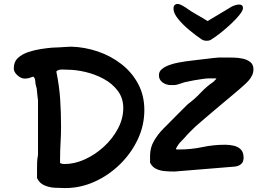

<svg xmlns="http://www.w3.org/2000/svg" viewBox="-20 -940 1361 975"><path d="M880 -920Q891 -920 904 -913Q917 -906 924 -901Q948 -883 979.5 -865.5Q1011 -848 1034 -833Q1073 -856 1101 -873Q1129 -890 1151 -903Q1158 -908 1171 -912.5Q1184 -917 1194 -917Q1214 -917 1214 -898Q1213 -886 1196.5 -865Q1180 -844 1154.5 -820Q1129 -796 1102 -774.5Q1075 -753 1054 -740Q1045 -733 1030 -733Q1014 -733 1004 -740Q974 -760 940.5 -788Q907 -816 884 -844.5Q861 -873 861 -896Q861 -909 867 -914.5Q873 -920 880 -920ZM312 15Q289 15 259.5 13.5Q230 12 205 1Q180 -10 168 -36V-76Q168 -98 168.5 -115Q169 -132 173 -154V-431Q173 -434 170.5 -450.5Q168 -467 168 -474Q168 -488 163.5 -502Q159 -516 159 -529Q159 -532 157.5 -538.5Q156 -545 149 -551Q136 -546 127 -543.5Q118 -541 105 -541Q87 -541 68.5 -557.5Q50 -574 50 -593Q50 -626 71 -645.5Q92 -665 123.5 -675.5Q155 -686 187.5 -691Q220 -696 244 -698Q257 -698 279 -699.5Q301 -701 320.5 -702Q340 -703 342 -703Q411 -701 477 -678.5Q543 -656 596.5 -614.5Q650 -573 681.5 -514Q713 -455 713 -381Q713 -303 679.5 -232Q646 -161 588.5 -105Q531 -49 459.5 -17Q388 15 312 15ZM307 -107Q359 -107 411.5 -131Q464 -155 508 -195.5Q552 -236 579 -287Q606 -338 606 -391Q606 -442 578 -479Q550 -516 506.5 -539.5Q463 -563 414 -574.5Q365 -586 322 -586Q317 -586 310.5 -586.5Q304 -587 296 -587Q287 -587 279 -585Q271 -583 266 -577Q281 -504 285.5 -437Q290 -370 290 -297Q290 -257 287.5 -215.5Q285 -174 285 -130V-112Q294 -107 307 -107ZM862 -69Q841 -69 817 -71Q793 -73 773 -82.5Q753 -92 742 -114V-149Q742 -190 762 -224.5Q782 -259 811 -288Q819 -296 835.5 -312.5Q852 -329 871.5 -349Q891 -369 908.5 -386Q926 -403 935 -412Q969 -437 998.5 -468.5Q1028 -500 1063 -524L1078 -539V-542H1039Q1030 -542 1009 -539Q988 -536 967 -532.5Q946 -529 935 -526Q919 -524 898 -516Q877 -508 862 -508H847Q824 -508 805.5 -521.5Q787 -535 787 -558Q787 -577 802.5 -589.5Q818 -602 840.5 -610Q863 -618 885 -622Q907 -626 920 -628Q933 -630 959 -633Q985 -636 1014 -639.5Q1043 -643 1065 -645.5Q1087 -648 1092 -648H1127Q1144 -648 1167.5 -647.5Q1191 -647 1213.5 -642Q1236 -637 1251.5 -624.5Q1267 -612 1267 -588Q1267 -571 1259.5 -556Q1252 -541 1241 -529Q1231 -518 1219.5 -508Q1208 -498 1197 -488Q1187 -479 1164 -460Q1141 -441 1112 -416.5Q1083 -392 1054.5 -368Q1026 -344 1003.5 -324.5Q981 -305 971 -296Q961 -287 951 -276.5Q941 -266 931 -256Q915 -237 900 -222.5Q885 -208 873 -184L877 -181H892Q951 -181 1007.5 -193Q1064 -205 1123 -205Q1146 -205 1167.5 -200Q1189 -195 1203 -181Q1217 -167 1217 -139Q1217 -117 1204 -106.5Q1191 -96 1172 -94L867 -69Z"/></svg>

Font: Fuzzy Bubbles
Style: Bold
Weight: 700
Designer: Robert E. Leuschke
Foundry: Robert E. Leuschke
Version: Version 1.010; ttfautohint (v1.8.3)